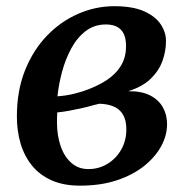

<svg xmlns="http://www.w3.org/2000/svg" viewBox="-20 -589 611 620"><path d="M238.5 10.5Q185.5 10.5 147 -6.5Q108.5 -23.5 83.5 -54.2Q58.5 -85 46.5 -125.5Q34.5 -166 34.5 -213Q34.5 -295.5 60.5 -361Q86.5 -426.5 131 -473Q175.5 -519.5 232 -544.2Q288.5 -569 349 -569Q408 -569 444.8 -552.8Q481.5 -536.5 498.8 -510.8Q516 -485 516 -456.5Q516 -424.5 504.8 -392.8Q493.5 -361 467 -335Q440.5 -309 394 -294.5Q437 -295 464.5 -281Q492 -267 505.8 -242.8Q519.5 -218.5 519.5 -188Q519.5 -152.5 500.8 -117.5Q482 -82.5 446 -53.5Q410 -24.5 357.8 -7Q305.5 10.5 238.5 10.5ZM265.5 -43Q299 -43 326.8 -59.8Q354.5 -76.5 371.2 -105.5Q388 -134.5 388 -171Q388 -200.5 377.2 -218.8Q366.5 -237 346.8 -245.2Q327 -253.5 301 -254Q293.5 -252.5 283.5 -249.8Q273.5 -247 262.2 -244Q251 -241 238.5 -238.5Q222 -235 203.8 -231.5Q185.5 -228 165 -226Q164.5 -218 164.2 -210Q164 -202 164 -194Q164 -152.5 175.5 -118.2Q187 -84 209.8 -63.5Q232.5 -43 265.5 -43ZM165.5 -278Q180 -279 193 -281Q206 -283 219.2 -286.2Q232.5 -289.5 247 -294Q290.5 -308.5 321.8 -328.5Q353 -348.5 370 -376Q387 -403.5 387 -439.5Q387 -476 370.5 -493Q354 -510 322 -510Q284.5 -510 256.5 -488.5Q228.5 -467 209.8 -432Q191 -397 180.2 -356.5Q169.5 -316 165.5 -278Z"/></svg>

Font: Merriweather 20pt SemiBold
Style: Italic
Weight: 600
Italic angle: -7.8°
Version: Version 2.101